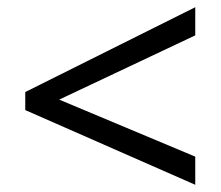

<svg xmlns="http://www.w3.org/2000/svg" viewBox="-20 -628 612 532"><path d="M521 -116V-194L144 -352L521 -530V-608L50 -373V-323Z"/></svg>

Font: Noto Sans Mahajani
Style: Regular
Weight: 400
Designer: Monotype Design Team
Foundry: Monotype Imaging Inc.
Version: Version 2.003